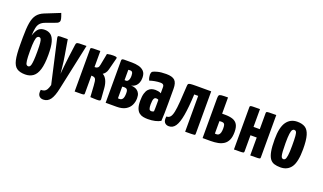

<svg xmlns="http://www.w3.org/2000/svg" viewBox="-87 -1296 3445 2049"><g transform="rotate(20 1635.5 -271.5)"><path d="M189 10Q128 10 93.5 -14Q59 -38 45.5 -99Q32 -160 32 -271V-355Q32 -457 42.5 -518.5Q53 -580 80 -615Q107 -650 156 -670L328 -739Q343 -700 347 -681.5Q351 -663 349 -654Q347 -645 339 -636.5Q331 -628 316 -623L205 -582Q169 -569 149.5 -548Q130 -527 122.5 -492.5Q115 -458 113 -404Q133 -465 158 -487.5Q183 -510 225 -510Q266 -510 294.5 -488.5Q323 -467 337.5 -415Q352 -363 352 -270Q352 -167 333.5 -105.5Q315 -44 278.5 -17Q242 10 189 10ZM189 -83Q198 -83 205.5 -88.5Q213 -94 218 -111.5Q223 -129 226 -165.5Q229 -202 229 -264Q229 -330 225.5 -362.5Q222 -395 214.5 -406Q207 -417 194 -417Q181 -417 172 -405Q163 -393 158 -356.5Q153 -320 153 -245Q153 -170 157.5 -135.5Q162 -101 170.5 -92Q179 -83 189 -83Z M462 196Q430 196 413 174.5Q396 153 403 107Q427 107 443 100Q459 93 470 74Q481 55 490 21L379 -471Q376 -486 379 -492Q382 -498 406.5 -499Q431 -500 489 -500L518 -327Q524 -294 528.5 -259Q533 -224 536 -193.5Q539 -163 541 -144Q543 -125 543 -125Q543 -125 544.5 -144Q546 -163 549 -193Q552 -223 556 -258.5Q560 -294 564 -327L583 -469Q585 -485 591 -491Q597 -497 621.5 -498.5Q646 -500 702 -500L590 23Q571 115 541 155.5Q511 196 462 196Z M999 2Q982 2 964.5 1Q947 0 927 -1L919 -130Q916 -185 906 -202.5Q896 -220 863 -220H859V-18Q859 -9 854.5 -5Q850 -1 827 -0.5Q804 0 749 0V-482Q749 -491 753.5 -494.5Q758 -498 781 -499Q804 -500 859 -500V-318H868Q884 -318 895.5 -328Q907 -338 911 -363L936 -494Q956 -499 973.5 -500.5Q991 -502 1004 -502Q1033 -502 1042 -497.5Q1051 -493 1046 -478L1012 -346Q1005 -320 992.5 -304Q980 -288 966 -280Q995 -265 1012.5 -228.5Q1030 -192 1034 -140L1043 -18Q1043 -6 1035.5 -2Q1028 2 999 2Z M1101 0V-480Q1101 -490 1107 -495Q1113 -500 1129 -500H1219Q1259 -500 1295.5 -491Q1332 -482 1355.5 -457.5Q1379 -433 1379 -385Q1379 -352 1370 -329.5Q1361 -307 1347.5 -293.5Q1334 -280 1319 -273.5Q1304 -267 1292 -265Q1300 -265 1307.5 -264.5Q1315 -264 1319 -263Q1324 -262 1336.5 -258.5Q1349 -255 1364 -244.5Q1379 -234 1389.5 -214Q1400 -194 1400 -160Q1400 -118 1382.5 -81.5Q1365 -45 1326.5 -22.5Q1288 0 1225 0ZM1227 -89Q1249 -89 1261 -108Q1273 -127 1273 -172Q1273 -194 1268 -205Q1263 -216 1253.5 -220Q1244 -224 1229 -224Q1219 -224 1213.5 -223Q1208 -222 1208 -222V-90Q1212 -89 1217 -89Q1222 -89 1227 -89ZM1208 -297Q1211 -296 1215.5 -296Q1220 -296 1226 -296Q1235 -296 1243 -303Q1251 -310 1256.5 -325Q1262 -340 1262 -363Q1262 -380 1259.5 -390Q1257 -400 1252.5 -405.5Q1248 -411 1242 -413Q1236 -415 1230 -415Q1224 -415 1219 -414.5Q1214 -414 1211 -413.5Q1208 -413 1208 -413Z M1582 10Q1554 10 1528.5 5Q1503 0 1483 -16Q1463 -32 1451.5 -63Q1440 -94 1440 -146Q1440 -197 1449.5 -229.5Q1459 -262 1475.5 -280Q1492 -298 1512.5 -304.5Q1533 -311 1555 -311Q1566 -311 1586 -308Q1606 -305 1619 -296Q1619 -296 1619 -307.5Q1619 -319 1619 -335Q1619 -351 1619 -365Q1619 -378 1615 -386Q1611 -394 1602 -398Q1593 -402 1577 -402Q1549 -402 1515.5 -396Q1482 -390 1457 -381Q1448 -398 1445 -416Q1442 -434 1442 -446Q1442 -455 1445.5 -465.5Q1449 -476 1456 -481Q1467 -489 1506 -499.5Q1545 -510 1605 -510Q1674 -510 1702.5 -483Q1731 -456 1731 -388V-341Q1731 -284 1731 -224Q1731 -164 1730 -111.5Q1729 -59 1726 -22Q1701 -7 1664 1.5Q1627 10 1582 10ZM1590 -82Q1597 -82 1605 -84.5Q1613 -87 1617 -92Q1618 -103 1618.5 -125.5Q1619 -148 1619 -174Q1619 -200 1619 -221Q1614 -226 1606.5 -227.5Q1599 -229 1593 -229Q1585 -229 1578.5 -225.5Q1572 -222 1567.5 -213Q1563 -204 1560.5 -188.5Q1558 -173 1558 -149Q1558 -131 1559.5 -118.5Q1561 -106 1564.5 -97.5Q1568 -89 1574.5 -85.5Q1581 -82 1590 -82Z M1819 5Q1787 5 1770 -16.5Q1753 -38 1760 -84Q1787 -84 1803 -102.5Q1819 -121 1828 -164.5Q1837 -208 1842.5 -282Q1848 -356 1854 -468Q1855 -482 1859.5 -488.5Q1864 -495 1883.5 -497.5Q1903 -500 1949 -500H2118V-20Q2118 -13 2116.5 -8.5Q2115 -4 2105.5 -2.5Q2096 -1 2072.5 -0.5Q2049 0 2004 0V-407H1959Q1952 -257 1936 -166.5Q1920 -76 1892 -35.5Q1864 5 1819 5Z M2202 0V-450Q2202 -474 2207 -484.5Q2212 -495 2234.5 -497.5Q2257 -500 2309 -500V-316H2342Q2395 -316 2430 -304Q2465 -292 2483 -262Q2501 -232 2501 -177Q2501 -122 2485.5 -87.5Q2470 -53 2442 -34Q2414 -15 2376 -7.5Q2338 0 2292 0ZM2328 -89Q2343 -89 2353 -97.5Q2363 -106 2368.5 -124Q2374 -142 2374 -172Q2374 -201 2369 -213.5Q2364 -226 2354.5 -229.5Q2345 -233 2330 -233Q2325 -233 2321 -232.5Q2317 -232 2314.5 -232Q2312 -232 2310.5 -231.5Q2309 -231 2309 -231V-90Q2309 -90 2310 -90Q2311 -90 2313.5 -89.5Q2316 -89 2319.5 -89Q2323 -89 2328 -89Z M2558 0V-480Q2558 -490 2562 -494Q2566 -498 2590.1 -499Q2614.2 -500 2672 -500V-298H2743V-480Q2743 -490 2747.8 -494Q2752.7 -498 2776.8 -499Q2801 -500 2857 -500V-20Q2857 -10 2853 -6Q2849 -2 2825.5 -1Q2802 0 2743 0V-203H2672V-20Q2672 -10 2667.3 -6Q2662.7 -2 2639.3 -1Q2616 0 2558 0Z M3087 10Q3047 10 3017 0.5Q2987 -9 2967.5 -36.5Q2948 -64 2938.5 -115.5Q2929 -167 2929 -251Q2929 -387 2972.5 -448.5Q3016 -510 3095 -510Q3149 -510 3183.5 -488.5Q3218 -467 3234.5 -411.5Q3251 -356 3251 -255Q3251 -110 3209.5 -50Q3168 10 3087 10ZM3090 -83Q3100 -83 3108.5 -93Q3117 -103 3122.5 -139Q3128 -175 3128 -252Q3128 -324 3125 -359.5Q3122 -395 3114 -406Q3106 -417 3091 -417Q3080 -417 3071 -405.5Q3062 -394 3057 -358.5Q3052 -323 3052 -252Q3052 -194 3054.5 -159.5Q3057 -125 3061.5 -109Q3066 -93 3073.5 -88Q3081 -83 3090 -83Z"/></g></svg>

Font: Yanone Kaffeesatz ExtraLight
Style: Regular
Weight: 200
Designer: Yanone (Cyrillic: Daniel Pouzeot, Huerta Tipografica, and Cyreal)
Foundry: Yanone
Version: Version 2.003